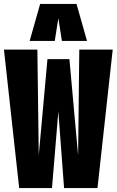

<svg xmlns="http://www.w3.org/2000/svg" viewBox="-20 -951 590 971"><path d="M473 0H304L275 -387L243 0H77L0 -700H169L176 -166L220 -652H331L375 -165L381 -700H550ZM130 -744 183 -931H367L420 -744H293L275 -859L257 -744Z"/></svg>

Font: Georama ExtraCondensed ExtraBold
Style: Regular
Weight: 800
Width: 2
Designer: Jean-Baptiste Levee
Foundry: Production Type
Version: Version 1.000